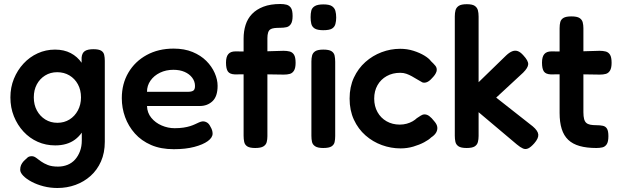

<svg xmlns="http://www.w3.org/2000/svg" viewBox="-20 -730 3101 960"><path d="M267 210Q231 210 198 201.5Q165 193 138.5 179Q112 165 96.5 149Q81 133 81 119Q81 105 85.5 95Q90 85 99 75Q111 63 118.5 57Q126 51 139 51Q150 51 160.5 59Q171 67 185 77Q199 87 219 95Q239 103 270 103Q296 103 318 94Q340 85 355.5 67.5Q371 50 380 26Q389 2 389 -28L388 -442Q390 -465 404 -474.5Q418 -484 447 -484Q474 -484 486 -476.5Q498 -469 501 -455.5Q504 -442 504 -426V-21Q504 34 485 77Q466 120 433 149.5Q400 179 357.5 194.5Q315 210 267 210ZM256 -3Q209 -3 168.5 -21Q128 -39 97.5 -72Q67 -105 49.5 -148.5Q32 -192 32 -243Q32 -293 49.5 -336Q67 -379 97.5 -412Q128 -445 168.5 -463.5Q209 -482 255 -482Q300 -482 333.5 -464.5Q367 -447 389 -415Q411 -383 422.5 -339Q434 -295 434 -242Q434 -169 414 -115Q394 -61 355 -32Q316 -3 256 -3ZM267 -116Q301 -116 327.5 -132.5Q354 -149 369.5 -178Q385 -207 385 -243Q385 -280 369.5 -308.5Q354 -337 327 -353Q300 -369 266 -369Q232 -369 205.5 -352.5Q179 -336 164 -308Q149 -280 149 -243Q149 -206 164.5 -177.5Q180 -149 206.5 -132.5Q233 -116 267 -116Z M849 16Q784 16 735.5 -5Q687 -26 654.5 -62.5Q622 -99 605.5 -144.5Q589 -190 589 -239Q589 -311 622 -367Q655 -423 713.5 -455Q772 -487 848 -487Q902 -487 943 -470Q984 -453 1011.5 -425.5Q1039 -398 1053.5 -365Q1068 -332 1068 -301Q1068 -248 1042.5 -224Q1017 -200 979 -200H715Q716 -166 736.5 -141Q757 -116 788.5 -102.5Q820 -89 853 -89Q878 -89 897.5 -92Q917 -95 931 -99.5Q945 -104 955.5 -109Q966 -114 975 -118Q984 -122 992 -123Q1003 -124 1014 -118Q1025 -112 1032 -97Q1038 -87 1040.5 -78.5Q1043 -70 1043 -62Q1043 -42 1019 -24.5Q995 -7 951.5 4.5Q908 16 849 16ZM715 -271H920Q937 -271 946 -276.5Q955 -282 955 -300Q955 -323 941 -341.5Q927 -360 903 -370.5Q879 -381 847 -381Q810 -381 780 -366.5Q750 -352 732.5 -327Q715 -302 715 -271Z M1256 10Q1229 10 1216.5 2Q1204 -6 1201 -20.5Q1198 -35 1198 -51V-537Q1198 -574 1208 -605.5Q1218 -637 1240 -660Q1262 -683 1297 -696.5Q1332 -710 1382 -710Q1399 -710 1412.5 -706.5Q1426 -703 1434.5 -691Q1443 -679 1443 -650Q1443 -623 1434.5 -610Q1426 -597 1412 -594Q1398 -591 1381 -591Q1364 -591 1351.5 -589.5Q1339 -588 1331.5 -583Q1324 -578 1320.5 -567Q1317 -556 1317 -539V-49Q1317 -33 1313.5 -19.5Q1310 -6 1297 2Q1284 10 1256 10ZM1157 -473 1260 -472 1398 -476Q1415 -476 1428.5 -472.5Q1442 -469 1450 -456.5Q1458 -444 1458 -416Q1458 -390 1450 -377Q1442 -364 1429 -360.5Q1416 -357 1399 -357L1265 -359L1154 -358Q1129 -359 1119.5 -372.5Q1110 -386 1110 -417Q1110 -446 1121.5 -459.5Q1133 -473 1157 -473Z M1596 10Q1569 10 1556 1.5Q1543 -7 1540 -20.5Q1537 -34 1537 -51V-423Q1537 -439 1540.5 -452.5Q1544 -466 1556.5 -474Q1569 -482 1597 -482Q1625 -482 1637.5 -474Q1650 -466 1653 -452Q1656 -438 1656 -421V-50Q1656 -33 1653 -19.5Q1650 -6 1637.5 2Q1625 10 1596 10ZM1596 -579Q1567 -579 1553.5 -587.5Q1540 -596 1536.5 -611Q1533 -626 1533 -644Q1533 -663 1536.5 -677Q1540 -691 1554 -699.5Q1568 -708 1597 -708Q1627 -708 1640 -699Q1653 -690 1657 -675.5Q1661 -661 1661 -642Q1661 -625 1657 -610Q1653 -595 1640 -587Q1627 -579 1596 -579Z M1983 12Q1935 12 1889.5 -4.5Q1844 -21 1807.5 -53Q1771 -85 1749.5 -131.5Q1728 -178 1728 -237Q1728 -296 1749.5 -342Q1771 -388 1807 -420Q1843 -452 1888 -469Q1933 -486 1981 -486Q2016 -486 2047.5 -476Q2079 -466 2102 -452Q2125 -438 2135 -424Q2148 -412 2157 -401Q2166 -390 2163 -374Q2160 -364 2154 -355.5Q2148 -347 2139 -338Q2115 -311 2092 -318Q2079 -325 2066 -333Q2053 -341 2039.5 -348.5Q2026 -356 2012 -361Q1998 -366 1981 -366Q1943 -366 1913.5 -349.5Q1884 -333 1867.5 -304Q1851 -275 1851 -237Q1851 -199 1867.5 -169.5Q1884 -140 1913 -123.5Q1942 -107 1979 -107Q1997 -107 2013.5 -111.5Q2030 -116 2043 -123.5Q2056 -131 2064 -139Q2075 -146 2084 -152Q2093 -158 2103 -158Q2115 -158 2126.5 -149.5Q2138 -141 2152 -123Q2165 -108 2166.5 -94Q2168 -80 2160.5 -67Q2153 -54 2136 -43Q2124 -31 2100.5 -18.5Q2077 -6 2046.5 3Q2016 12 1983 12Z M2644 -98Q2670 -76 2671.5 -57Q2673 -38 2651 -13Q2634 6 2621 12Q2608 18 2595 12.5Q2582 7 2564 -8L2373 -169V-50Q2373 -34 2369.5 -20Q2366 -6 2353.5 2Q2341 10 2313 10Q2285 10 2272.5 1.5Q2260 -7 2257 -21Q2254 -35 2254 -51V-648Q2254 -665 2257.5 -678.5Q2261 -692 2273.5 -700.5Q2286 -709 2314 -709Q2342 -709 2354 -700.5Q2366 -692 2369.5 -678.5Q2373 -665 2373 -647V-319L2511 -453Q2527 -468 2541 -473.5Q2555 -479 2568.5 -474.5Q2582 -470 2597 -453Q2622 -426 2621 -408.5Q2620 -391 2596 -367L2461 -242Z M2962 10Q2913 10 2878 0Q2843 -10 2821 -31Q2799 -52 2788.5 -85.5Q2778 -119 2778 -165V-589Q2778 -607 2781.5 -620Q2785 -633 2797.5 -640.5Q2810 -648 2837 -648Q2865 -648 2877.5 -640Q2890 -632 2893.5 -618.5Q2897 -605 2897 -589V-169Q2897 -148 2900.5 -135Q2904 -122 2911.5 -115.5Q2919 -109 2931.5 -106.5Q2944 -104 2962 -104Q2981 -104 2994.5 -101Q3008 -98 3015 -86.5Q3022 -75 3022 -49Q3022 -21 3013.5 -8.5Q3005 4 2991.5 7Q2978 10 2962 10ZM2737 -473 2840 -472 2978 -476Q2995 -476 3008.5 -472.5Q3022 -469 3030 -456.5Q3038 -444 3038 -416Q3038 -390 3030 -377Q3022 -364 3009 -360.5Q2996 -357 2979 -357L2845 -359L2734 -358Q2709 -359 2699.5 -372.5Q2690 -386 2690 -417Q2690 -446 2701.5 -459.5Q2713 -473 2737 -473Z"/></svg>

Font: Fredoka Light Medium
Style: Regular
Weight: 500
Version: Version 2.001